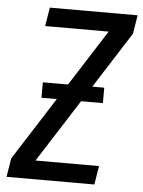

<svg xmlns="http://www.w3.org/2000/svg" viewBox="-53 -777 608 819"><g transform="rotate(5 251.5 -367.5)"><path d="M6 0 19 -80 386 -655H114L127 -735H503L490 -655L123 -80H395L382 0ZM388 -349H125V-415H388Z"/></g></svg>

Font: Iosevka Medium
Style: Italic
Weight: 500
Italic angle: -9°
Monospace: yes
Designer: Belleve Invis
Foundry: Belleve Invis
Version: Version 32.5.0; ttfautohint (v1.8.4)